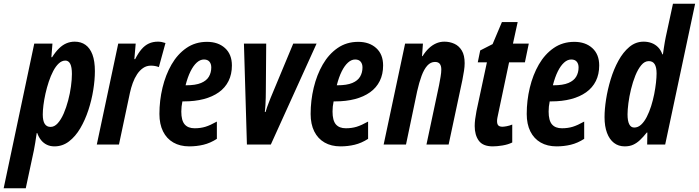

<svg xmlns="http://www.w3.org/2000/svg" viewBox="-76 -780 3771 1036"><path d="M-56.2 235.8 108.9 -544.9H207L201.2 -471.2H205.1Q223.6 -500.5 242.7 -519Q261.7 -537.6 282.7 -546.4Q303.7 -555.2 327.1 -555.2Q361.3 -555.2 385.5 -537.8Q409.7 -520.5 422.9 -485.4Q436 -450.2 436 -396Q436 -349.1 427.2 -294.4Q418.5 -239.7 400.9 -186Q383.3 -132.3 357.2 -87.9Q331.1 -43.5 296.1 -16.8Q261.2 9.8 217.8 9.8Q195.3 9.8 177.2 1.2Q159.2 -7.3 146 -23.4Q132.8 -39.6 125 -62H122.1Q118.7 -35.2 114.3 -10.7Q109.9 13.7 106.9 30.8L63 235.8ZM196.8 -95.2Q217.8 -95.2 235.6 -115Q253.4 -134.8 267.6 -167.2Q281.7 -199.7 291.7 -237.8Q301.8 -275.9 306.9 -313.5Q312 -351.1 312 -380.9Q312 -418 303 -435.5Q293.9 -453.1 276.9 -453.1Q257.8 -453.1 241.2 -437.7Q224.6 -422.4 211.2 -396.7Q197.8 -371.1 187.3 -339.6Q176.8 -308.1 169.4 -275.1Q162.1 -242.2 158.4 -212.9Q154.8 -183.6 154.8 -162.1Q154.8 -128.4 165.3 -111.8Q175.8 -95.2 196.8 -95.2Z M446.3 0 562 -544.9H656.2L648.9 -460.9H653.3Q669.9 -493.7 687.7 -514.4Q705.6 -535.2 727.3 -545.2Q749 -555.2 776.4 -555.2Q786.1 -555.2 795.7 -553.5Q805.2 -551.8 816.9 -547.9L781.2 -418Q771.5 -421.9 760.7 -423.8Q750 -425.8 738.3 -425.8Q714.8 -425.8 696.3 -413.1Q677.7 -400.4 663.8 -379.4Q649.9 -358.4 640.4 -332.3Q630.9 -306.2 625 -278.8L565.9 0Z M945.3 9.8Q895.5 9.8 859.4 -11Q823.2 -31.7 803.7 -71Q784.2 -110.4 784.2 -165Q784.2 -237.3 800.8 -306.6Q817.4 -376 849.6 -431.9Q881.8 -487.8 929.9 -521Q978 -554.2 1041 -554.2Q1101.1 -554.2 1138.2 -520.5Q1175.3 -486.8 1175.3 -426.8Q1175.3 -379.4 1157.2 -343Q1139.2 -306.6 1105 -282.2Q1070.8 -257.8 1023.2 -245.4Q975.6 -232.9 916 -232.9H908.2Q905.3 -219.2 903.8 -205.3Q902.3 -191.4 902.3 -178.2Q902.3 -129.9 920.4 -108.9Q938.5 -87.9 974.1 -87.9Q1005.9 -87.9 1032.2 -95.9Q1058.6 -104 1094.2 -124V-30.8Q1058.6 -7.8 1021.7 1Q984.9 9.8 945.3 9.8ZM925.3 -319.8H928.2Q979.5 -319.8 1009 -332.3Q1038.6 -344.7 1051.3 -366.7Q1064 -388.7 1064 -416Q1064 -435.5 1054 -447.3Q1043.9 -459 1024.4 -459Q1004.4 -459 985.8 -442.4Q967.3 -425.8 951.9 -394.8Q936.5 -363.8 925.3 -319.8Z M1256.3 0 1240.2 -544.9H1360.4L1358.4 -289.1Q1358.4 -272.5 1357.9 -252.2Q1357.4 -231.9 1356.2 -211.9Q1355 -191.9 1353 -175.8H1356.9Q1360.8 -189 1365.2 -201.9Q1369.6 -214.8 1374.8 -227.5Q1379.9 -240.2 1384.3 -252L1506.3 -544.9H1632.3L1385.3 0Z M1761.2 9.8Q1711.4 9.8 1675.3 -11Q1639.2 -31.7 1619.6 -71Q1600.1 -110.4 1600.1 -165Q1600.1 -237.3 1616.7 -306.6Q1633.3 -376 1665.5 -431.9Q1697.8 -487.8 1745.8 -521Q1793.9 -554.2 1856.9 -554.2Q1917 -554.2 1954.1 -520.5Q1991.2 -486.8 1991.2 -426.8Q1991.2 -379.4 1973.1 -343Q1955.1 -306.6 1920.9 -282.2Q1886.7 -257.8 1839.1 -245.4Q1791.5 -232.9 1731.9 -232.9H1724.1Q1721.2 -219.2 1719.7 -205.3Q1718.3 -191.4 1718.3 -178.2Q1718.3 -129.9 1736.3 -108.9Q1754.4 -87.9 1790 -87.9Q1821.8 -87.9 1848.1 -95.9Q1874.5 -104 1910.2 -124V-30.8Q1874.5 -7.8 1837.6 1Q1800.8 9.8 1761.2 9.8ZM1741.2 -319.8H1744.1Q1795.4 -319.8 1825 -332.3Q1854.5 -344.7 1867.2 -366.7Q1879.9 -388.7 1879.9 -416Q1879.9 -435.5 1869.9 -447.3Q1859.9 -459 1840.3 -459Q1820.3 -459 1801.8 -442.4Q1783.2 -425.8 1767.8 -394.8Q1752.4 -363.8 1741.2 -319.8Z M1994.1 0 2109.9 -544.9H2206.1L2201.2 -477.1H2204.1Q2219.2 -501.5 2237.5 -519Q2255.9 -536.6 2277.1 -545.9Q2298.3 -555.2 2321.8 -555.2Q2350.6 -555.2 2375.5 -543.9Q2400.4 -532.7 2415.8 -507.3Q2431.2 -481.9 2431.2 -439Q2431.2 -420.9 2427.7 -397.9Q2424.3 -375 2418.9 -348.1L2344.7 0H2225.1L2293 -319.8Q2297.4 -343.3 2301.3 -365.7Q2305.2 -388.2 2305.2 -404.8Q2305.2 -424.8 2297.1 -435.3Q2289.1 -445.8 2271 -445.8Q2247.6 -445.8 2229.7 -426Q2211.9 -406.2 2198.7 -370.6Q2185.5 -335 2174.8 -287.1L2114.7 0Z M2583 9.8Q2529.8 9.8 2507.6 -20.8Q2485.4 -51.3 2485.4 -100.1Q2485.4 -116.7 2487.8 -136.2Q2490.2 -155.8 2495.1 -181.2L2551.3 -443.8H2502L2515.1 -507.8L2582 -542L2632.3 -661.1H2717.3L2691.9 -544.9H2777.3L2756.3 -443.8H2670.9L2612.3 -166Q2609.9 -154.8 2607.9 -144.8Q2606 -134.8 2606 -127Q2606 -110.4 2612.8 -103.3Q2619.6 -96.2 2635.3 -96.2Q2642.6 -96.2 2657.7 -98.9Q2672.9 -101.6 2688 -107.9V-11.2Q2665.5 0 2635.7 4.9Q2606 9.8 2583 9.8Z M2927.2 9.8Q2877.4 9.8 2841.3 -11Q2805.2 -31.7 2785.6 -71Q2766.1 -110.4 2766.1 -165Q2766.1 -237.3 2782.7 -306.6Q2799.3 -376 2831.5 -431.9Q2863.8 -487.8 2911.9 -521Q2960 -554.2 3022.9 -554.2Q3083 -554.2 3120.1 -520.5Q3157.2 -486.8 3157.2 -426.8Q3157.2 -379.4 3139.2 -343Q3121.1 -306.6 3086.9 -282.2Q3052.7 -257.8 3005.1 -245.4Q2957.5 -232.9 2897.9 -232.9H2890.1Q2887.2 -219.2 2885.7 -205.3Q2884.3 -191.4 2884.3 -178.2Q2884.3 -129.9 2902.3 -108.9Q2920.4 -87.9 2956.1 -87.9Q2987.8 -87.9 3014.2 -95.9Q3040.5 -104 3076.2 -124V-30.8Q3040.5 -7.8 3003.7 1Q2966.8 9.8 2927.2 9.8ZM2907.2 -319.8H2910.2Q2961.4 -319.8 2991 -332.3Q3020.5 -344.7 3033.2 -366.7Q3045.9 -388.7 3045.9 -416Q3045.9 -435.5 3035.9 -447.3Q3025.9 -459 3006.3 -459Q2986.3 -459 2967.8 -442.4Q2949.2 -425.8 2933.8 -394.8Q2918.5 -363.8 2907.2 -319.8Z M3294.9 9.8Q3261.2 9.8 3236.8 -9Q3212.4 -27.8 3199.2 -63.2Q3186 -98.6 3186 -147.9Q3186 -190.4 3194.3 -243.9Q3202.6 -297.4 3219.2 -352.1Q3235.8 -406.7 3261 -452.6Q3286.1 -498.5 3320.1 -526.9Q3354 -555.2 3397 -555.2Q3419.9 -555.2 3439.7 -547.9Q3459.5 -540.5 3474.6 -525.4Q3489.7 -510.3 3498 -486.8H3501Q3503.4 -504.9 3506.1 -521.7Q3508.8 -538.6 3511.2 -553.2Q3513.7 -567.9 3516.1 -579.1L3555.2 -759.8H3674.8L3513.2 0H3416L3417 -64.9H3414.1Q3395 -41 3377.4 -24.4Q3359.9 -7.8 3340.3 1Q3320.8 9.8 3294.9 9.8ZM3346.2 -91.8Q3366.7 -91.8 3383.5 -107.4Q3400.4 -123 3413.8 -149.2Q3427.2 -175.3 3437.3 -207Q3447.3 -238.8 3453.9 -271.7Q3460.4 -304.7 3463.6 -334Q3466.8 -363.3 3466.8 -383.8Q3466.8 -417 3456.5 -433.6Q3446.3 -450.2 3424.8 -450.2Q3402.3 -450.2 3384.3 -428.5Q3366.2 -406.7 3352.3 -372.3Q3338.4 -337.9 3328.9 -298.6Q3319.3 -259.3 3314.7 -223.1Q3310.1 -187 3310.1 -163.1Q3310.1 -127.9 3319.1 -109.9Q3328.1 -91.8 3346.2 -91.8Z"/></svg>

Font: Open Sans Condensed
Style: Italic
Weight: 400
Width: 3
Italic angle: -12°
Designer: Monotype Design Team
Foundry: Monotype Imaging Inc.
Version: Version 3.000